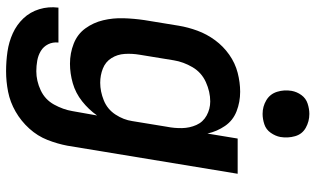

<svg xmlns="http://www.w3.org/2000/svg" viewBox="-218 -582 1013 616"><g transform="rotate(90 288.0 -273.5)"><path d="M208 213Q241 213 274 206.5Q307 200 337.5 182.5Q368 165 392 138.5Q416 112 428.5 80Q441 48 447 16L537 -530H424L408 -433Q401 -464 383.5 -489.5Q366 -515 336.5 -526.5Q307 -538 274 -538Q244 -538 213 -530Q182 -522 155 -503Q128 -484 108.5 -457.5Q89 -431 78 -401Q67 -371 62 -341L44 -231Q39 -197 38 -163.5Q37 -130 44.5 -98.5Q52 -67 70.5 -41.5Q89 -16 119.5 -4Q150 8 184 8Q215 8 246.5 -1Q278 -10 304.5 -31Q331 -52 350 -79L336 0Q331 30 315 59Q299 88 269 102Q239 116 208 116Q191 116 174 113Q157 110 143 101.5Q129 93 121.5 78Q114 63 116 45H4Q0 77 9 106.5Q18 136 38.5 157.5Q59 179 86.5 191.5Q114 204 145 208.5Q176 213 208 213ZM245 -89Q221 -89 199.5 -97.5Q178 -106 166 -125Q154 -144 152.5 -167.5Q151 -191 155 -215L173 -325Q178 -356 195 -385Q212 -414 243 -428Q274 -442 305 -442Q329 -442 350 -430.5Q371 -419 380.5 -397.5Q390 -376 390.5 -351.5Q391 -327 386 -302L368 -192Q364 -164 347 -138Q330 -112 301.5 -100.5Q273 -89 245 -89ZM345 -610Q361 -610 378 -615.5Q395 -621 405.5 -636Q416 -651 419 -667Q423 -691 416.5 -714Q410 -737 389.5 -748.5Q369 -760 345 -760Q329 -760 312 -754.5Q295 -749 284.5 -734.5Q274 -720 271 -703Q267 -679 274 -656.5Q281 -634 301 -622Q321 -610 345 -610Z"/></g></svg>

Font: Iosevka Sparkle Semibold
Style: Italic
Weight: 600
Italic angle: -9°
Designer: Belleve Invis
Foundry: Belleve Invis
Version: Version 4.5.0; ttfautohint (v1.8.3)